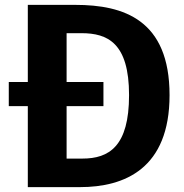

<svg xmlns="http://www.w3.org/2000/svg" viewBox="-20 -767 756 787"><path d="M289 -747H94V-431H16V-332H94V0H308C491 0 675 -76 675 -377C675 -686 487 -747 289 -747ZM318 -117H253V-332H404V-431H253V-631H314C421 -631 509 -591 509 -377C509 -167 427 -117 318 -117Z"/></svg>

Font: Glow Sans TC Normal
Style: Bold
Weight: 700
Designer: Ryoko NISHIZUKA (kana, bopomofo & ideographs); Paul D. Hunt (Latin, Greek & Cyrillic); Sandoll Communications, Soo-young
Version: Version 0.93